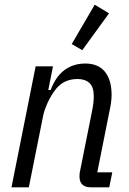

<svg xmlns="http://www.w3.org/2000/svg" viewBox="-20 -799 550 819"><path d="M29 0 132 -516H206L186 -415H196Q218 -473 255.5 -500.5Q293 -528 344 -528Q399 -528 427.5 -493Q456 -458 456 -394Q456 -378 453.5 -360Q451 -342 446 -320L395 -64H459L446 0H368Q319 0 319 -47Q319 -55 320 -62Q321 -69 323 -77L372 -322Q380 -360 380 -388Q380 -428 361.5 -445Q343 -462 311 -462Q254 -462 220 -421Q199 -395 183.5 -361.5Q168 -328 163 -300L103 0ZM331 -585 286 -611 384 -779 445 -742Z"/></svg>

Font: IBM Plex Sans Cond
Style: Italic
Weight: 400
Width: 3
Italic angle: -11°
Designer: Mike Abbink, Paul van der Laan, Pieter van Rosmalen
Foundry: Bold Monday
Version: Version 1.3